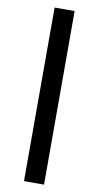

<svg xmlns="http://www.w3.org/2000/svg" viewBox="-111 -967 581 1133"><g transform="rotate(10 180.0 -400.0)"><path d="M120 120H240V-920H120Z"/></g></svg>

Font: Gauge Heavy
Style: Bold
Weight: 900
Designer: Daniel Pimley
Foundry: Daniel Pimley
Version: Version 1.003;PS 001.001;hotconv 1.0.56